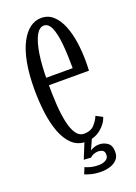

<svg xmlns="http://www.w3.org/2000/svg" viewBox="-132 -583 557 785"><g transform="rotate(-20 146.0 -190.5)"><path d="M151 10.5Q116 10.5 91.8 -12.2Q67.5 -35 53 -73.8Q38.5 -112.5 32.2 -161.5Q26 -210.5 26 -263Q26 -328.5 35.5 -378.2Q45 -428 62.2 -461.2Q79.5 -494.5 102.2 -511.2Q125 -528 151 -528Q182 -528 203.2 -508.5Q224.5 -489 237.8 -456.2Q251 -423.5 257 -383Q263 -342.5 263 -300Q263 -289.5 262.8 -279Q262.5 -268.5 262 -258.5H80.5V-291H203Q203 -350.5 198.5 -396.5Q194 -442.5 182.8 -468.8Q171.5 -495 151 -495Q131.5 -495 117.2 -468.8Q103 -442.5 95.2 -393Q87.5 -343.5 87.5 -273Q87.5 -221 90.2 -175.8Q93 -130.5 100.5 -96.2Q108 -62 121.5 -42.5Q135 -23 156 -23Q185.5 -23 201.5 -41.2Q217.5 -59.5 223.5 -76L252 -61Q243.5 -33 215.8 -11.2Q188 10.5 151 10.5ZM170.5 147Q144 147 125 142Q106 137 98.5 133L110 105.5Q115.5 109 131.2 113.5Q147 118 170 118Q186 118 198.8 110.5Q211.5 103 211.5 89Q211.5 74 203 69.2Q194.5 64.5 182.5 64.5Q174.5 64.5 164.8 68Q155 71.5 148.5 78.5L117.5 76.5L148.5 0H181L158 51.5Q160 48.5 171.8 43.8Q183.5 39 198 39Q217 39 233.2 50.2Q249.5 61.5 249.5 89.5Q249.5 111 237.2 123.5Q225 136 206.8 141.5Q188.5 147 170.5 147Z"/></g></svg>

Font: Imbue Thin 10pt Light
Style: Regular
Weight: 300
Version: Version 1.102